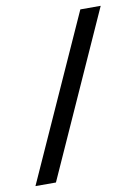

<svg xmlns="http://www.w3.org/2000/svg" viewBox="-79 -638 554 780"><g transform="rotate(-10 198.0 -248.5)"><path d="M3.4 89.4 307.6 -585.9H391.6L87.9 89.4Z"/></g></svg>

Font: Harmattan
Style: Bold
Weight: 700
Designer: George W. Nuss III and SIL International
Foundry: SIL International
Version: Version 4.000